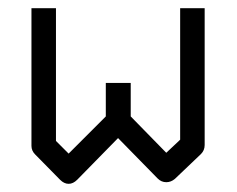

<svg xmlns="http://www.w3.org/2000/svg" viewBox="-20 -496 580 470"><path d="M300 -211 387 -122 421 -154V-476H481V-141Q481 -128 472 -119L408 -58Q398.5 -50 387 -50Q375 -50 366 -59L269 -158L169 -56Q159 -46 148 -46Q137 -46 127 -56L66 -118Q57 -127 57 -139V-476H117V-151L148 -120L239 -211V-293H300Z"/></svg>

Font: 3270 Nerd Font Mono
Style: Regular
Weight: 400
Monospace: yes
Version: Version 3.0.1;Nerd Fonts 3.0.0